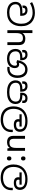

<svg xmlns="http://www.w3.org/2000/svg" viewBox="2355 -3231 1080 5830"><g transform="rotate(90 2895.0 -316.0)"><path d="M358 11Q257 11 184.5 -20.5Q112 -52 74 -110.5Q36 -169 36 -248Q36 -292 51.5 -330.5Q67 -369 99 -396Q133 -425 189 -440Q245 -455 333 -455H389Q387 -502 361 -524Q335 -546 296 -546Q259 -546 239.5 -531Q220 -516 220 -487Q220 -482 220.5 -476.5Q221 -471 222 -466L151 -455Q150 -463 148.5 -473Q147 -483 147 -496Q147 -553 185.5 -582.5Q224 -612 291 -612Q345 -612 383 -591.5Q421 -571 440.5 -530.5Q460 -490 460 -430V-389H330Q282 -389 248 -384Q214 -379 191 -370Q168 -361 151 -347Q128 -328 118.5 -302.5Q109 -277 109 -246Q109 -188 139 -146Q169 -104 224.5 -82Q280 -60 358 -60Q457 -60 523.5 -91.5Q590 -123 629 -175.5Q668 -228 684.5 -291Q701 -354 701 -418Q701 -519 671 -586Q641 -653 592 -692.5Q543 -732 485 -749Q427 -766 371 -766Q281 -766 210.5 -744Q140 -722 78 -686L45 -751Q113 -789 195 -812.5Q277 -836 372 -836Q451 -836 523.5 -812.5Q596 -789 653 -739Q710 -689 743 -609.5Q776 -530 776 -418Q776 -330 752 -252.5Q728 -175 678 -115.5Q628 -56 548.5 -22.5Q469 11 358 11Z M985 -537Q985 -518 983.5 -498Q982 -478 980 -462H986Q1003 -490 1029 -508Q1055 -526 1087 -535.5Q1119 -545 1153 -545Q1218 -545 1261.5 -524.5Q1305 -504 1327 -461Q1349 -418 1349 -349V0H1262V-343Q1262 -408 1233 -440Q1204 -472 1142 -472Q1052 -472 1018.5 -421.5Q985 -371 985 -277V0H897V-760H985Z M1756 11Q1669 11 1603.5 -19.5Q1538 -50 1502 -108.5Q1466 -167 1466 -251Q1466 -319 1495 -364Q1524 -409 1581 -432Q1638 -455 1721 -455H1745L1738 -452Q1737 -501 1710.5 -523.5Q1684 -546 1645 -546Q1608 -546 1588.5 -531Q1569 -516 1569 -487Q1569 -482 1570.5 -472.5Q1572 -463 1573 -458L1503 -446Q1499 -458 1497.5 -470.5Q1496 -483 1496 -496Q1496 -553 1534.5 -582.5Q1573 -612 1640 -612Q1694 -612 1732 -591.5Q1770 -571 1789.5 -530.5Q1809 -490 1809 -430V-389H1735Q1674 -389 1637.5 -380Q1601 -371 1578 -351Q1559 -335 1549 -309.5Q1539 -284 1539 -247Q1539 -189 1565.5 -147Q1592 -105 1640.5 -82.5Q1689 -60 1756 -60Q1825 -60 1874 -80Q1923 -100 1949 -138Q1975 -176 1975 -229Q1975 -263 1962 -277.5Q1949 -292 1928 -292Q1910 -292 1899.5 -287.5Q1889 -283 1877 -274L1806 -296Q1821 -394 1852.5 -455.5Q1884 -517 1925 -551.5Q1966 -586 2009 -599Q2052 -612 2091 -612Q2177 -612 2233.5 -572.5Q2290 -533 2318 -464.5Q2346 -396 2346 -309Q2346 -207 2310 -137.5Q2274 -68 2210.5 -32.5Q2147 3 2064 3Q2049 3 2036 2Q2023 1 2010 0L2013 -68Q2021 -67 2031.5 -66.5Q2042 -66 2055 -66Q2130 -66 2177.5 -96Q2225 -126 2248 -180.5Q2271 -235 2271 -309Q2271 -376 2250 -428Q2229 -480 2188.5 -510.5Q2148 -541 2087 -541Q2045 -541 2006.5 -523.5Q1968 -506 1936 -463Q1904 -420 1883 -341L1873 -342Q1885 -350 1901 -354Q1917 -358 1933 -358Q1968 -358 1994 -342.5Q2020 -327 2034 -296.5Q2048 -266 2048 -222Q2048 -180 2032.5 -139Q2017 -98 1983 -64Q1949 -30 1893 -9.5Q1837 11 1756 11Z M2778 11Q2658 11 2578.5 -21Q2499 -53 2459.5 -112Q2420 -171 2420 -251Q2420 -317 2448 -362.5Q2476 -408 2533 -431.5Q2590 -455 2676 -455H2699L2692 -452Q2691 -501 2664.5 -523.5Q2638 -546 2599 -546Q2562 -546 2542.5 -531Q2523 -516 2523 -487Q2523 -482 2524.5 -472.5Q2526 -463 2527 -458L2457 -446Q2453 -458 2451.5 -470.5Q2450 -483 2450 -496Q2450 -553 2488.5 -582.5Q2527 -612 2594 -612Q2648 -612 2686 -591.5Q2724 -571 2743.5 -530.5Q2763 -490 2763 -430V-389H2698Q2631 -389 2593 -380Q2555 -371 2532 -351Q2513 -335 2503 -309.5Q2493 -284 2493 -249Q2493 -196 2522 -153Q2551 -110 2614 -85Q2677 -60 2779 -60Q2880 -60 2943 -85Q3006 -110 3035.5 -152.5Q3065 -195 3065 -249Q3065 -284 3055 -309.5Q3045 -335 3026 -351Q3003 -371 2965 -380Q2927 -389 2859 -389H2795V-430Q2795 -490 2815 -530.5Q2835 -571 2873 -591.5Q2911 -612 2965 -612Q3031 -612 3069.5 -582.5Q3108 -553 3108 -496Q3108 -483 3106.5 -470.5Q3105 -458 3102 -446L3031 -458Q3033 -463 3034 -472.5Q3035 -482 3035 -487Q3035 -516 3016 -531Q2997 -546 2959 -546Q2920 -546 2894 -523.5Q2868 -501 2866 -452L2862 -455H2882Q2970 -455 3026.5 -431.5Q3083 -408 3110.5 -362.5Q3138 -317 3138 -251Q3138 -170 3098.5 -111Q3059 -52 2979.5 -20.5Q2900 11 2778 11Z M3620 204Q3478 204 3387.5 154Q3297 104 3253.5 15.5Q3210 -73 3210 -189Q3210 -287 3240.5 -365Q3271 -443 3329 -498Q3387 -553 3469 -582.5Q3551 -612 3654 -612Q3744 -612 3807 -594Q3870 -576 3909 -544.5Q3948 -513 3965.5 -470.5Q3983 -428 3983 -379Q3983 -326 3959.5 -284Q3936 -242 3888.5 -218.5Q3841 -195 3770 -195Q3705 -195 3667 -213Q3629 -231 3613 -262.5Q3597 -294 3597 -333Q3597 -349 3602 -365.5Q3607 -382 3614 -396L3657 -374L3615 -367H3450V-434H3823V-367H3642L3703 -398Q3687 -383 3678.5 -367.5Q3670 -352 3670 -334Q3670 -316 3678.5 -300Q3687 -284 3708.5 -274Q3730 -264 3769 -264Q3837 -264 3872.5 -294Q3908 -324 3908 -378Q3908 -426 3885.5 -463.5Q3863 -501 3808 -522.5Q3753 -544 3657 -544Q3533 -544 3450 -499.5Q3367 -455 3326 -375Q3285 -295 3285 -187Q3285 -83 3325.5 -11.5Q3366 60 3441 96Q3516 132 3618 132Q3701 132 3769.5 105.5Q3838 79 3878.5 22.5Q3919 -34 3919 -124Q3919 -129 3919 -141Q3919 -153 3917 -162L3989 -166Q3991 -155 3991.5 -144.5Q3992 -134 3992 -123Q3992 -38 3962 23.5Q3932 85 3879.5 125Q3827 165 3760.5 184.5Q3694 204 3620 204Z M4559 -536V0H4487L4474 -71H4470Q4453 -43 4426 -25Q4399 -7 4367 1.5Q4335 10 4300 10Q4236 10 4192.5 -10.5Q4149 -31 4127 -74Q4105 -117 4105 -185V-536H4194V-191Q4194 -127 4223 -95Q4252 -63 4313 -63Q4402 -63 4436.5 -113Q4471 -163 4471 -257V-536Z M4791 -414Q4765 -414 4747 -430Q4729 -446 4729 -482Q4729 -520 4747 -535Q4765 -550 4791 -550Q4817 -550 4835 -535Q4853 -520 4853 -482Q4853 -446 4835 -430Q4817 -414 4791 -414ZM4791 14Q4765 14 4747 -2Q4729 -18 4729 -54Q4729 -92 4747 -107Q4765 -122 4791 -122Q4817 -122 4835 -107Q4853 -92 4853 -54Q4853 -18 4835 -2Q4817 14 4791 14Z M5384 204Q5242 204 5151.5 154Q5061 104 5017.5 15.5Q4974 -73 4974 -189Q4974 -287 5004.5 -365Q5035 -443 5093 -498Q5151 -553 5233 -582.5Q5315 -612 5418 -612Q5508 -612 5571 -594Q5634 -576 5673 -544.5Q5712 -513 5729.5 -470.5Q5747 -428 5747 -379Q5747 -326 5723.5 -284Q5700 -242 5652.5 -218.5Q5605 -195 5534 -195Q5469 -195 5431 -213Q5393 -231 5377 -262.5Q5361 -294 5361 -333Q5361 -349 5366 -365.5Q5371 -382 5378 -396L5421 -374L5379 -367H5214V-434H5587V-367H5406L5467 -398Q5451 -383 5442.5 -367.5Q5434 -352 5434 -334Q5434 -316 5442.5 -300Q5451 -284 5472.5 -274Q5494 -264 5533 -264Q5601 -264 5636.5 -294Q5672 -324 5672 -378Q5672 -426 5649.5 -463.5Q5627 -501 5572 -522.5Q5517 -544 5421 -544Q5297 -544 5214 -499.5Q5131 -455 5090 -375Q5049 -295 5049 -187Q5049 -83 5089.5 -11.5Q5130 60 5205 96Q5280 132 5382 132Q5465 132 5533.5 105.5Q5602 79 5642.5 22.5Q5683 -34 5683 -124Q5683 -129 5683 -141Q5683 -153 5681 -162L5753 -166Q5755 -155 5755.5 -144.5Q5756 -134 5756 -123Q5756 -38 5726 23.5Q5696 85 5643.5 125Q5591 165 5524.5 184.5Q5458 204 5384 204Z"/></g></svg>

Font: hexlsinhala05
Style: Book
Weight: 400
Designer: Jelle Bosma - Monotype Design Team
Foundry: Monotype Imaging Inc.
Version: Version 2.003